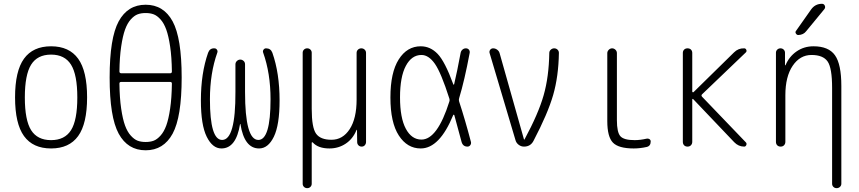

<svg xmlns="http://www.w3.org/2000/svg" viewBox="-20 -775 4540 1015"><path d="M355.5 -433.1Q322.3 -486.3 250 -486.3Q177.7 -486.3 144.5 -433.1Q111.3 -379.9 111.3 -259.8Q111.3 -139.6 144.5 -86.9Q177.7 -34.2 250 -34.2Q322.3 -34.2 355.5 -86.9Q388.7 -139.6 388.7 -259.8Q388.7 -379.9 355.5 -433.1ZM393.1 -55.7Q345.7 9.8 250 9.8Q154.3 9.8 106.9 -55.7Q59.6 -121.1 59.6 -260.3Q59.6 -399.4 106.9 -464.8Q154.3 -530.3 250 -530.3Q345.7 -530.3 393.1 -464.8Q440.4 -399.4 440.4 -260.3Q440.4 -121.1 393.1 -55.7Z M620.1 -341.8Q611.3 -341.8 611.3 -333Q612.3 -256.8 620.6 -200.7Q628.9 -144.5 641.1 -111.3Q653.3 -78.1 671.4 -58.1Q689.5 -38.1 707.5 -31.2Q725.6 -24.4 750 -24.4Q774.4 -24.4 792.5 -31.2Q810.5 -38.1 828.6 -58.1Q846.7 -78.1 858.9 -111.3Q871.1 -144.5 879.4 -200.7Q887.7 -256.8 888.7 -333Q888.7 -341.8 879.9 -341.8ZM611.3 -397.5Q611.3 -388.7 620.1 -387.7H879.9Q888.7 -387.7 888.7 -397.5Q887.7 -473.6 879.4 -529.3Q871.1 -585 858.9 -618.7Q846.7 -652.3 828.6 -672.4Q810.5 -692.4 792.5 -699.2Q774.4 -706.1 750 -706.1Q725.6 -706.1 707.5 -699.2Q689.5 -692.4 671.4 -672.4Q653.3 -652.3 641.1 -618.7Q628.9 -585 620.6 -528.8Q612.3 -472.7 611.3 -397.5ZM892.6 -68.4Q844.7 19.5 750 19.5Q655.3 19.5 607.4 -68.4Q559.6 -156.2 559.6 -365.2Q559.6 -574.2 607.4 -662.1Q655.3 -750 750 -750Q844.7 -750 892.6 -662.1Q940.4 -574.2 940.4 -365.2Q940.4 -156.2 892.6 -68.4Z M1150.4 9.8Q1103.5 9.8 1072.8 -52.2Q1042 -114.3 1042 -244.1Q1042 -387.7 1080.1 -496.1Q1088.9 -520.5 1113.3 -519.5Q1122.1 -519.5 1127 -512.2Q1131.8 -504.9 1128.9 -497.1Q1089.8 -387.7 1089.8 -250Q1089.8 -35.2 1154.3 -35.2Q1225.6 -35.2 1224.6 -289.1V-434.6Q1224.6 -445.3 1232.4 -452.6Q1240.2 -460 1250 -460Q1259.8 -460 1267.6 -453.1Q1275.4 -446.3 1275.4 -434.6V-289.1Q1275.4 -35.2 1345.7 -35.2Q1410.2 -35.2 1410.2 -250Q1410.2 -387.7 1371.1 -497.1Q1368.2 -504.9 1373 -512.2Q1377.9 -519.5 1386.7 -519.5Q1411.1 -519.5 1419.9 -496.1Q1458 -387.7 1458 -244.1Q1458 -114.3 1427.7 -52.2Q1397.5 9.8 1349.6 9.8Q1271.5 9.8 1251 -119.1Q1251 -120.1 1250 -120.1Q1249 -120.1 1249 -119.1Q1228.5 9.8 1150.4 9.8Z M1580.1 196.3V-496.1Q1580.1 -505.9 1586.9 -512.7Q1593.8 -519.5 1604 -519.5Q1614.3 -519.5 1621.1 -512.7Q1627.9 -505.9 1627.9 -496.1V-199.2Q1627.9 -100.6 1650.9 -68.4Q1673.8 -36.1 1732.4 -36.1Q1792 -36.1 1828.6 -92.3Q1865.2 -148.4 1865.2 -249V-495.1Q1865.2 -505.9 1872.6 -512.7Q1879.9 -519.5 1890.1 -519.5Q1900.4 -519.5 1907.7 -512.7Q1915 -505.9 1915 -495.1V-24.4Q1915 -14.6 1908.7 -7.3Q1902.3 0 1892.1 0Q1881.8 0 1875 -6.8Q1868.2 -13.7 1868.2 -24.4L1867.2 -87.9Q1867.2 -88.9 1866.2 -88.9Q1864.3 -88.9 1864.3 -86.9Q1845.7 -41 1807.6 -15.6Q1769.5 9.8 1721.7 9.8Q1662.1 9.8 1633.8 -21.5Q1631.8 -23.4 1629.9 -22.9Q1627.9 -22.5 1627.9 -19.5V196.3Q1627.9 206.1 1621.1 212.9Q1614.3 219.7 1604 219.7Q1593.8 219.7 1586.9 212.9Q1580.1 206.1 1580.1 196.3Z M2208 -484.4Q2156.2 -484.4 2125.5 -426.8Q2094.7 -369.1 2094.7 -260.3Q2094.7 -151.4 2125.5 -94.2Q2156.2 -37.1 2208 -37.1Q2292 -37.1 2355.5 -238.3Q2358.4 -246.1 2355.5 -253.9Q2311.5 -391.6 2278.8 -438Q2246.1 -484.4 2208 -484.4ZM2204.1 9.8Q2132.8 9.8 2088.4 -58.6Q2043.9 -127 2043.9 -259.8Q2043.9 -391.6 2087.9 -460.9Q2131.8 -530.3 2204.1 -530.3Q2254.9 -530.3 2293.5 -490.2Q2332 -450.2 2376 -330.1Q2378.9 -324.2 2380.9 -330.1Q2396.5 -395.5 2415 -495.1Q2417 -505.9 2424.8 -512.7Q2432.6 -519.5 2442.9 -519.5Q2453.1 -519.5 2459 -512.2Q2464.8 -504.9 2462.9 -495.1Q2435.5 -348.6 2407.2 -255.9Q2404.3 -247.1 2407.2 -238.3Q2439.5 -139.6 2469.7 -24.4Q2471.7 -15.6 2466.3 -7.8Q2460.9 0 2451.2 0Q2426.8 0 2419.9 -25.4Q2391.6 -131.8 2381.8 -166Q2380.9 -168 2378.9 -168.5Q2377 -168.9 2376 -167Q2303.7 9.8 2204.1 9.8Z M2705.1 -34.2 2568.4 -494.1Q2565.4 -503.9 2571.3 -511.7Q2577.1 -519.5 2586.9 -519.5Q2598.6 -519.5 2608.4 -512.2Q2618.2 -504.9 2621.1 -494.1L2750 -38.1Q2750 -37.1 2751 -37.1Q2752.9 -37.1 2752.9 -38.1Q2826.2 -173.8 2854 -271.5Q2881.8 -369.1 2883.8 -495.1Q2883.8 -504.9 2891.6 -512.2Q2899.4 -519.5 2909.7 -519.5Q2919.9 -519.5 2927.2 -512.7Q2934.6 -505.9 2934.6 -495.1Q2932.6 -371.1 2904.3 -272.9Q2876 -174.8 2800.8 -31.2Q2785.2 0 2750 0Q2734.4 0 2721.7 -9.8Q2709 -19.5 2705.1 -34.2Z M3330.1 9.8Q3250 9.8 3220.2 -21Q3190.4 -51.8 3190.4 -134.8V-494.1Q3190.4 -503.9 3198.2 -511.7Q3206.1 -519.5 3215.8 -519.5Q3225.6 -519.5 3233.4 -512.2Q3241.2 -504.9 3241.2 -494.1V-139.6Q3241.2 -75.2 3259.8 -54.7Q3278.3 -34.2 3335 -34.2Q3364.3 -34.2 3398.4 -42Q3406.2 -43.9 3413.1 -39.6Q3419.9 -35.2 3419.9 -27.3Q3419.9 -2.9 3398.4 2Q3363.3 9.8 3330.1 9.8Z M3589.8 -25.4V-495.1Q3589.8 -505.9 3596.7 -512.7Q3603.5 -519.5 3614.7 -519.5Q3626 -519.5 3632.8 -512.7Q3639.6 -505.9 3639.6 -495.1V-291Q3639.6 -289.1 3641.6 -287.6Q3643.6 -286.1 3646.5 -288.1L3860.4 -498Q3882.8 -520.5 3914.1 -519.5Q3921.9 -519.5 3925.3 -511.7Q3928.7 -503.9 3922.9 -498L3691.4 -276.4Q3685.5 -270.5 3691.4 -263.7L3922.9 -22.5Q3928.7 -16.6 3925.3 -8.3Q3921.9 0 3914.1 0Q3883.8 0 3861.3 -23.4L3644.5 -251Q3643.6 -252.9 3641.6 -252Q3639.6 -251 3639.6 -249V-25.4Q3639.6 -14.6 3632.8 -7.3Q3626 0 3614.7 0Q3603.5 0 3596.7 -6.8Q3589.8 -13.7 3589.8 -25.4Z M4082 -25.4V-496.1Q4082 -505.9 4088.9 -512.7Q4095.7 -519.5 4106 -519.5Q4116.2 -519.5 4123 -512.7Q4129.9 -505.9 4129.9 -496.1V-430.7Q4129.9 -429.7 4131.8 -429.7Q4132.8 -429.7 4132.8 -430.7Q4152.3 -476.6 4191.4 -503.4Q4230.5 -530.3 4280.3 -530.3Q4360.4 -530.3 4394 -482.9Q4427.7 -435.5 4427.7 -320.3V196.3Q4427.7 206.1 4420.4 212.9Q4413.1 219.7 4402.8 219.7Q4392.6 219.7 4385.7 212.9Q4378.9 206.1 4378.9 196.3V-310.5Q4378.9 -416 4355 -450.2Q4331.1 -484.4 4270 -484.4Q4209 -484.4 4170.4 -427.2Q4131.8 -370.1 4131.8 -271.5V-25.4Q4131.8 -14.6 4125 -7.3Q4118.2 0 4106.9 0Q4095.7 0 4088.9 -6.8Q4082 -13.7 4082 -25.4ZM4267.6 -724.6Q4289.1 -754.9 4325.2 -754.9Q4335.9 -754.9 4340.3 -745.1Q4344.7 -735.4 4337.9 -726.6L4242.2 -610.4Q4227.5 -590.8 4200.2 -589.8Q4192.4 -589.8 4187.5 -597.7Q4182.6 -605.5 4188.5 -612.3Z"/></svg>

Font: Rounded Mgen+ 2m light
Style: Regular
Weight: 200
Designer: [Source Han Sans]
Ryoko NISHIZUKA  (kana & ideographs); Paul D. Hunt (Latin, Greek & Cyrillic); Wenlong ZHANG  (bopomofo
Version: Version 1.059.20150602